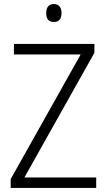

<svg xmlns="http://www.w3.org/2000/svg" viewBox="-20 -932 530 952"><path d="M457 0H33V-44L380 -662H49V-714H448V-670L101 -52H457ZM247 -912Q266 -912 275.5 -900Q285 -888 285 -868Q285 -823 247 -823Q209 -823 209 -868Q209 -888 218.5 -900Q228 -912 247 -912Z"/></svg>

Font: Noto Sans Kannada SemiCondensed Light
Style: Regular
Weight: 300
Width: 4
Designer: Jelle Bosma - Monotype Design Team
Foundry: Monotype Imaging Inc.
Version: Version 2.005; ttfautohint (v1.8.4.7-5d5b)